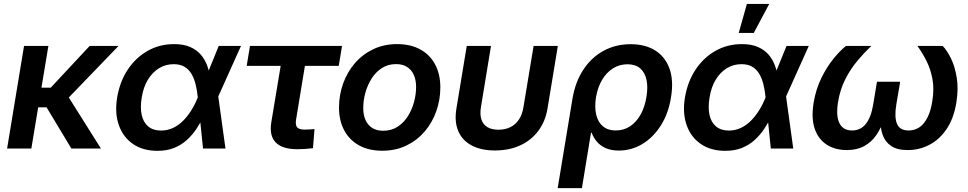

<svg xmlns="http://www.w3.org/2000/svg" viewBox="-20 -766 4992 990"><path d="M229.5 -529.3 141.6 0H16.6L104 -529.3ZM591.3 -529.3 285.6 -212.4H145L157.7 -314H241.7L442.4 -529.3ZM348.1 0 217.3 -217.3 317.4 -291 500.5 0Z M792 11.7Q717.3 11.7 666 -23.4Q614.7 -58.6 592.8 -120.8Q570.8 -183.1 584 -263.2Q597.7 -344.7 638.4 -406.5Q679.2 -468.3 740.7 -503.4Q802.2 -538.6 877.9 -538.6Q926.3 -538.6 960 -523.9Q993.7 -509.3 1015.4 -484.1Q1037.1 -459 1048.6 -426.8Q1060.1 -394.5 1064.5 -359.4H1098.6L1105 -272L1142.6 0H1026.9L999.5 -266.1Q996.1 -301.8 988.3 -332.5Q980.5 -363.3 966.6 -386.2Q952.6 -409.2 930.4 -422.1Q908.2 -435.1 875.5 -435.1Q834 -435.1 799.8 -414.1Q765.6 -393.1 742.4 -354.7Q719.2 -316.4 710.9 -263.7Q702.1 -211.4 710.7 -173.1Q719.2 -134.8 744.6 -113.8Q770 -92.8 810.5 -92.8Q843.3 -92.8 871.8 -106.2Q900.4 -119.6 924.1 -143.3Q947.8 -167 966.8 -197.8Q985.8 -228.5 999.5 -263.2L1107.9 -529.3H1222.7L1103 -263.2L1066.9 -172.9H1033.7Q1016.1 -137.2 994.4 -104Q972.7 -70.8 944.1 -44.7Q915.5 -18.6 878.2 -3.4Q840.8 11.7 792 11.7Z M1514.2 3.4Q1435.5 3.4 1401.6 -31.5Q1367.7 -66.4 1378.9 -135.7L1427.2 -426.3H1252L1269 -529.3H1743.7L1726.6 -426.3H1552.2L1506.8 -150.4Q1502 -122.6 1511.7 -110.1Q1521.5 -97.7 1551.3 -97.7Q1562.5 -97.7 1576.2 -98.6Q1589.8 -99.6 1601.6 -100.6L1593.8 -2Q1574.2 0.5 1554 2Q1533.7 3.4 1514.2 3.4Z M1950.7 11.2Q1881.3 11.2 1831.5 -16.4Q1781.7 -43.9 1754.9 -94Q1728 -144 1728 -210.9Q1728 -275.4 1749 -334.5Q1770 -393.6 1809.3 -439.5Q1848.6 -485.4 1904.1 -512Q1959.5 -538.6 2027.8 -538.6Q2097.2 -538.6 2147.2 -511Q2197.3 -483.4 2223.9 -433.1Q2250.5 -382.8 2250.5 -315.4Q2250.5 -251.5 2229.7 -192.6Q2209 -133.8 2169.7 -87.9Q2130.4 -42 2075.2 -15.4Q2020 11.2 1950.7 11.2ZM1956.1 -91.8Q1998 -91.8 2029.8 -112.3Q2061.5 -132.8 2082.8 -166.3Q2104 -199.7 2114.7 -239.5Q2125.5 -279.3 2125.5 -317.4Q2125.5 -353.5 2113.5 -380.1Q2101.6 -406.7 2078.6 -421.1Q2055.7 -435.5 2022.5 -435.5Q1980.5 -435.5 1949 -415Q1917.5 -394.5 1896.2 -361.1Q1875 -327.6 1864 -287.8Q1853 -248 1853 -209Q1853 -155.3 1879.6 -123.5Q1906.2 -91.8 1956.1 -91.8Z M2532.2 9.8Q2460 9.8 2411.4 -16.4Q2362.8 -42.5 2342.5 -91.1Q2322.3 -139.6 2333.5 -207L2386.7 -529.3H2511.7L2460 -214.4Q2453.6 -176.3 2462.2 -150.1Q2470.7 -124 2492.9 -110.6Q2515.1 -97.2 2550.3 -97.2Q2585.4 -97.2 2612.1 -110.6Q2638.7 -124 2656 -150.1Q2673.3 -176.3 2679.2 -214.4L2731.4 -529.3H2856.4L2803.2 -207Q2792 -139.6 2755.6 -91.1Q2719.2 -42.5 2662.4 -16.4Q2605.5 9.8 2532.2 9.8Z M2855.5 204.1 2931.6 -255.9Q2946.3 -343.8 2988 -407Q3029.8 -470.2 3092.3 -504.2Q3154.8 -538.1 3231.9 -538.1Q3307.6 -538.1 3359.1 -505.4Q3410.6 -472.7 3432.4 -411.4Q3454.1 -350.1 3439.9 -264.2Q3426.8 -181.2 3387.7 -119.4Q3348.6 -57.6 3292.5 -23.7Q3236.3 10.3 3170.9 10.3Q3130.4 10.3 3102.5 -2.4Q3074.7 -15.1 3057.4 -35.9Q3040 -56.6 3030.8 -81.5H3027.3L2980.5 204.1ZM3154.8 -93.3Q3196.3 -93.3 3228.8 -114.7Q3261.2 -136.2 3283 -175Q3304.7 -213.9 3313 -265.1Q3321.8 -316.4 3313.5 -354.5Q3305.2 -392.6 3280.8 -413.6Q3256.3 -434.6 3215.3 -434.6Q3174.3 -434.6 3140.9 -413.6Q3107.4 -392.6 3084.7 -354.5Q3062 -316.4 3053.2 -265.1Q3044.9 -213.4 3054.2 -174.6Q3063.5 -135.7 3089.1 -114.5Q3114.7 -93.3 3154.8 -93.3Z M3719.7 11.7Q3645 11.7 3593.8 -23.4Q3542.5 -58.6 3520.5 -120.8Q3498.5 -183.1 3511.7 -263.2Q3525.4 -344.7 3566.2 -406.5Q3606.9 -468.3 3668.5 -503.4Q3730 -538.6 3805.7 -538.6Q3854 -538.6 3887.7 -523.9Q3921.4 -509.3 3943.1 -484.1Q3964.8 -459 3976.3 -426.8Q3987.8 -394.5 3992.2 -359.4H4026.4L4032.7 -272L4070.3 0H3954.6L3927.2 -266.1Q3923.8 -301.8 3916 -332.5Q3908.2 -363.3 3894.3 -386.2Q3880.4 -409.2 3858.2 -422.1Q3835.9 -435.1 3803.2 -435.1Q3761.7 -435.1 3727.5 -414.1Q3693.4 -393.1 3670.2 -354.7Q3647 -316.4 3638.7 -263.7Q3629.9 -211.4 3638.4 -173.1Q3647 -134.8 3672.4 -113.8Q3697.8 -92.8 3738.3 -92.8Q3771 -92.8 3799.6 -106.2Q3828.1 -119.6 3851.8 -143.3Q3875.5 -167 3894.5 -197.8Q3913.6 -228.5 3927.2 -263.2L4035.6 -529.3H4150.4L4030.8 -263.2L3994.6 -172.9H3961.4Q3943.8 -137.2 3922.1 -104Q3900.4 -70.8 3871.8 -44.7Q3843.3 -18.6 3805.9 -3.4Q3768.6 11.7 3719.7 11.7ZM3789.1 -596.2 3831.1 -745.6H3946.3L3866.7 -596.2Z M4346.7 7.8Q4287.6 7.8 4244.1 -19.3Q4200.7 -46.4 4181.4 -100.8Q4162.1 -155.3 4175.3 -236.8Q4187 -306.2 4215.1 -363.5Q4243.2 -420.9 4277.8 -463.4Q4312.5 -505.9 4342.3 -529.3H4473.1Q4434.6 -492.7 4399.2 -450.2Q4363.8 -407.7 4337.9 -356.2Q4312 -304.7 4301.3 -240.7Q4289.6 -169.4 4308.1 -131.3Q4326.7 -93.3 4373.5 -93.3Q4417.5 -93.3 4444.6 -127.4Q4471.7 -161.6 4482.4 -227.1L4502 -344.7H4621.6L4601.6 -227.1Q4590.8 -161.6 4605.2 -127.4Q4619.6 -93.3 4664.6 -93.3Q4712.9 -93.3 4743.9 -131.3Q4774.9 -169.4 4786.6 -240.7Q4797.4 -304.7 4788.3 -356Q4779.3 -407.2 4758.1 -450Q4736.8 -492.7 4710.4 -529.3H4840.8Q4863.8 -505.4 4884.3 -462.9Q4904.8 -420.4 4913.6 -363Q4922.4 -305.7 4911.1 -236.8Q4897.9 -155.3 4861.1 -100.8Q4824.2 -46.4 4772.2 -19.3Q4720.2 7.8 4660.2 7.8Q4606.4 7.8 4575.2 -13.2Q4543.9 -34.2 4531 -71.3Q4518.1 -108.4 4519 -155.8H4539.1Q4524.4 -107.4 4499.3 -70.6Q4474.1 -33.7 4436.5 -12.9Q4398.9 7.8 4346.7 7.8Z"/></svg>

Font: Inter 24pt SemiBold
Style: Italic
Weight: 600
Italic angle: -9.3988°
Designer: Rasmus Andersson
Foundry: rsms
Version: Version 4.001;git-66647c0bb